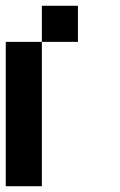

<svg xmlns="http://www.w3.org/2000/svg" viewBox="-20 -645 415 665"><path d="M125 -500V-625H250V-500ZM125 0H0V-500H125Z"/></svg>

Font: Tiny5
Style: Regular
Weight: 400
Designer: Stefan Schmidt
Foundry: Made with Bits'n'Picas by Kreative Software
Version: Version 1.002; ttfautohint (v1.8.4.7-5d5b)